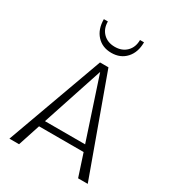

<svg xmlns="http://www.w3.org/2000/svg" viewBox="-162 -739 743 828"><g transform="rotate(30 210.0 -325.0)"><path d="M290 -650H310Q310 -600 282.5 -570Q255 -540 210 -540Q165 -540 137.5 -570Q110 -600 110 -650H130Q130 -614 152 -592Q174 -570 210 -570Q246 -570 268 -592Q290 -614 290 -650ZM15 0 189 -480H231L405 0H357L321 -110H99L63 0ZM110 -142H310L210 -445Z"/></g></svg>

Font: Glametrix
Style: Light
Weight: 300
Designer: gluk
Foundry: gluk
Version: Version 0.40